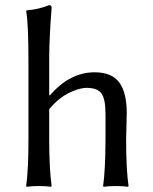

<svg xmlns="http://www.w3.org/2000/svg" viewBox="-20 -718 589 741"><path d="M169.9 -352.1 171.9 -349.1Q249 -439 345.2 -439Q411.1 -439 440.2 -399.9Q469.2 -360.8 469.2 -280.8Q469.2 -264.6 468 -230.2Q466.8 -195.8 466.8 -180.2Q466.8 -64 476.1 0L474.1 2.9Q456.1 0 427 0Q397.9 0 379.9 2.9L377.9 0Q386.7 -61 387.2 -180.2V-277.8Q387.2 -336.9 371.1 -357.9Q355 -378.9 314.9 -378.9Q285.2 -378.9 245.1 -358.9Q205.1 -338.9 169.9 -296.9V-180.2Q169.9 -69.3 179.2 0L176.8 2.9Q158.7 0 129.9 0Q101.1 0 83 2.9L81.1 0Q89.8 -64.9 89.8 -180.2V-481Q89.8 -625 81.1 -674.8L83 -678.2Q127.9 -681.2 169.9 -698.2Q178.7 -698.2 179.2 -688Q170.4 -572.8 169.9 -501Z"/></svg>

Font: Biolilbert
Style: Regular
Weight: 400
Designer: Philipp H. Poll
Foundry: Philipp H. Poll
Version: Version 1.1.0